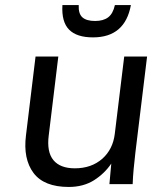

<svg xmlns="http://www.w3.org/2000/svg" viewBox="-20 -723 643 754"><path d="M250 11.2Q153.3 11.2 111.8 -43.5Q70.3 -99.1 82 -191.4L119.6 -501H209L171.4 -191.4Q163.1 -126.5 189.7 -94.2Q216.3 -62 273.9 -62Q338.9 -62 381.8 -99.6Q423.3 -136.7 430.7 -196.8L467.8 -501H557.6L511.7 -124Q507.8 -90.3 504.9 -59.6Q502 -28.8 501 0H409.7L417 -80.6Q390.6 -41.5 349.1 -15.1Q307.1 11.2 250 11.2ZM345.2 -576.2Q281.2 -576.2 251.2 -606.7Q221.2 -637.2 225.1 -703.1H289.1Q287.6 -668.9 303.7 -654.8Q319.8 -640.6 353.5 -640.6Q385.7 -640.6 404.8 -655Q423.8 -669.4 431.2 -703.1H494.1Q470.7 -576.2 345.2 -576.2Z"/></svg>

Font: Ride
Style: Italic
Weight: 400
Version: Version 3.000